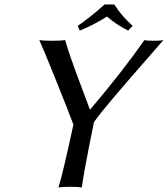

<svg xmlns="http://www.w3.org/2000/svg" viewBox="-20 -825 742 848"><path d="M484.9 -805.2Q515.1 -756.3 565.9 -710.9L545.9 -689.9Q490.2 -718.3 452.6 -752Q395 -715.3 332.5 -689.9L323.2 -710.9Q373 -743.7 441.9 -805.2ZM395 -285.6Q350.1 -65.4 341.3 2.9Q325.7 0 290 0Q254.9 0 238.3 2.9Q258.3 -61 304.2 -274.9Q284.7 -327.6 228.8 -466.6Q172.9 -605.5 153.8 -647.9Q170.4 -645 210.2 -645Q250 -645 267.6 -647.9Q278.3 -610.8 293 -568.8Q307.6 -526.9 318.6 -497.1Q329.6 -467.3 348.6 -417.2Q367.7 -367.2 377.4 -340.3Q523.4 -512.2 617.7 -647.9Q628.9 -645 659.2 -645Q688 -645 701.7 -647.9Q666.5 -607.4 615.5 -549.1Q564.5 -490.7 539.6 -461.9Q514.6 -433.1 483.6 -396.5Q452.6 -359.9 432.1 -334.5Q411.6 -309.1 395 -285.6Z"/></svg>

Font: Linux Biolinum O
Style: Italic
Weight: 400
Italic angle: -12°
Designer: Philipp H. Poll
Foundry: Philipp H. Poll
Version: Version 1.1.3